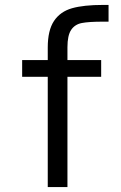

<svg xmlns="http://www.w3.org/2000/svg" viewBox="-20 -760 490 780"><path d="M174 -448H70V-516H174V-567Q174 -637 199.5 -675Q225 -713 272.5 -726.5Q320 -740 399 -740H421V-672H398Q341 -672 312.5 -666.5Q284 -661 269 -638.5Q254 -616 254 -568V-516H391V-448H254V0H174Z"/></svg>

Font: iA Writer Quattro V
Style: Regular
Weight: 400
Designer: Mike Abbink, Paul van der Laan, Pieter van Rosmalen, Oliver Reichenstein
Foundry: Information Architects Inc.
Version: Version 2.000